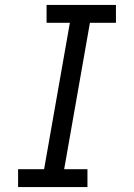

<svg xmlns="http://www.w3.org/2000/svg" viewBox="-20 -755 540 775"><path d="M53 0V-72H158L262 -663H168V-735H448V-663H343L239 -72H333V0Z"/></svg>

Font: Iosevka SS08
Style: Italic
Weight: 400
Italic angle: -10°
Monospace: yes
Designer: Belleve Invis
Foundry: Belleve Invis
Version: 2.1.0; ttfautohint (v1.8.2)